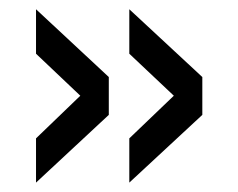

<svg xmlns="http://www.w3.org/2000/svg" viewBox="-20 -492 510 411"><path d="M212.9 -246.1 57.1 -101.1V-195.8L151.9 -287.1L57.1 -377V-472.2L212.9 -327.1ZM413.1 -246.1 256.8 -101.1V-195.8L352.1 -287.1L256.8 -377V-472.2L413.1 -327.1Z"/></svg>

Font: Creato Display Medium
Style: Regular
Weight: 500
Version: Version 1.000